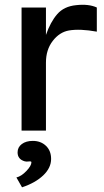

<svg xmlns="http://www.w3.org/2000/svg" viewBox="-20 -557 443 819"><path d="M72 0V-525H176V-408Q195 -463 224 -496.5Q253 -530 305 -535Q358 -541 393 -525V-422Q321 -435 274 -427Q234 -420 205 -382.5Q176 -345 176 -290V0ZM50 200Q71 195 92.5 172.5Q114 150 114 135Q114 132 110 131.5Q106 131 99.5 132Q93 133 85 131Q55 122 55 93Q55 71 73 57.5Q91 44 120 44Q154 44 176 65Q198 86 198 121Q198 159 164.5 191Q131 223 74 242Z"/></svg>

Font: Easer Grotesk
Style: Regular
Weight: 400
Designer: Boardeaser, Bonnie Shaver-Troup, Thomas Jockin
Foundry: Lexend
Version: Version 1.008;Glyphs 3.1.2 (3151)